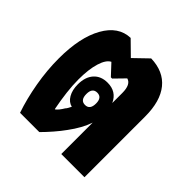

<svg xmlns="http://www.w3.org/2000/svg" viewBox="-142 -640 761 761"><g transform="rotate(45 238.0 -260.0)"><path d="M73 0Q53 -58 41 -126.5Q29 -195 29 -261Q29 -379 68 -448.5Q107 -518 173 -520L230 -464L288 -520Q359 -518 396.5 -472Q434 -426 434 -340V0H304V-176Q289 -132 254 -85Q239 -64 219.5 -41.5Q200 -19 181 0ZM160 -108H162Q174 -117 187 -139Q191 -143 194.5 -149.5Q198 -156 201 -162Q180 -167 167.5 -188.5Q155 -210 155 -242Q155 -283 176 -306.5Q197 -330 234 -330Q284 -330 304 -286V-342Q304 -390 277 -397L235 -354H228L186 -399Q166 -389 154.5 -351.5Q143 -314 143 -257Q143 -224 147.5 -186.5Q152 -149 160 -108ZM233 -204Q260 -204 260 -239Q260 -273 233 -273Q206 -273 206 -239Q206 -204 233 -204Z"/></g></svg>

Font: Noto Sans Thai Looped UI Condensed ExtraBold
Style: Regular
Weight: 800
Width: 3
Designer: Cadson Demak Team
Foundry: Cadson Demak Co., Ltd.
Version: Version 1.000